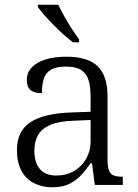

<svg xmlns="http://www.w3.org/2000/svg" viewBox="-20 -786 588 816"><path d="M202 10Q160 10 125.5 -7Q91 -24 71.5 -59.5Q52 -95 52 -149Q52 -228 108.5 -266Q165 -304 282 -308L365 -311V-372Q365 -411 358 -440Q351 -469 328.5 -486Q306 -503 259 -503Q218 -503 195.5 -489Q173 -475 165.5 -449.5Q158 -424 158 -390Q126 -390 110 -403Q94 -416 94 -447Q94 -477 114.5 -499Q135 -521 172.5 -533Q210 -545 262 -545Q353 -545 395 -504.5Q437 -464 437 -377V-113Q437 -82 442 -65Q447 -48 460.5 -41.5Q474 -35 498 -35H502V0H383L371 -92H365Q347 -66 326 -43Q305 -20 276 -5Q247 10 202 10ZM219 -40Q263 -40 295.5 -59.5Q328 -79 346.5 -112Q365 -145 365 -184V-276L294 -273Q230 -271 193.5 -255Q157 -239 141.5 -211.5Q126 -184 126 -145Q126 -113 136 -89.5Q146 -66 166.5 -53Q187 -40 219 -40ZM290 -606Q272 -620 250 -639.5Q228 -659 206.5 -681Q185 -703 167.5 -723Q150 -743 141 -756V-766H227Q238 -744 253 -717Q268 -690 285 -664Q302 -638 316 -619V-606Z"/></svg>

Font: Noto Serif Tibetan Light
Style: Regular
Weight: 300
Version: Version 2.103